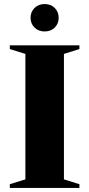

<svg xmlns="http://www.w3.org/2000/svg" viewBox="-20 -929 442 949"><path d="M372.5 -18.5V0H28.5V-18.5L105.5 -42.5V-662.5L28.5 -686.5V-705H372.5V-686.5L296 -662.5V-42.5ZM200.5 -773.5Q170 -773.5 150.5 -793Q131 -812.5 131 -841Q131 -870 150.5 -889.5Q170 -909 200.5 -909Q231.5 -909 250.8 -889.5Q270 -870 270 -841Q270 -812.5 250.8 -793Q231.5 -773.5 200.5 -773.5Z"/></svg>

Font: Newsreader 60pt
Style: Bold
Weight: 700
Designer: Hugues Gentile
Foundry: Production Type
Version: Version 1.003